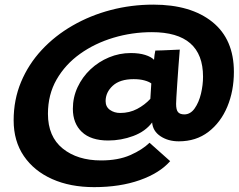

<svg xmlns="http://www.w3.org/2000/svg" viewBox="-20 -768 1006 809"><path d="M376.5 20.5Q276 20.5 199.8 -13.5Q123.5 -47.5 80.5 -110.5Q37.5 -173.5 37.5 -261Q37.5 -348 68.8 -422.8Q100 -497.5 155.8 -557.5Q211.5 -617.5 285.8 -660.2Q360 -703 446.8 -725.8Q533.5 -748.5 626 -748.5Q784 -748.5 874.8 -675.5Q965.5 -602.5 965.5 -465Q965.5 -385 937.8 -318.5Q910 -252 858 -212.2Q806 -172.5 733.5 -172.5Q688.5 -172.5 656.2 -194Q624 -215.5 621 -252Q592.5 -214 541.5 -195Q490.5 -176 436 -176Q363 -176 325 -212Q287 -248 287 -309.5Q287 -358 307 -400.8Q327 -443.5 361.2 -475.8Q395.5 -508 439.2 -526.2Q483 -544.5 531 -544.5Q566.5 -544.5 591.8 -536.5Q617 -528.5 629 -516Q629.5 -524.5 631.2 -536.8Q633 -549 634.5 -555Q644.5 -555 664 -555.8Q683.5 -556.5 704 -557.5Q724.5 -558.5 737.5 -559Q734.5 -524 731.8 -486.2Q729 -448.5 726.8 -415Q724.5 -381.5 723.2 -358.5Q722 -335.5 722 -330.5Q722 -305 730.2 -295.5Q738.5 -286 756.5 -286Q782.5 -286 800.2 -311.2Q818 -336.5 826.8 -373.2Q835.5 -410 835.5 -445Q835.5 -632.5 620 -632.5Q536.5 -632.5 458 -609Q379.5 -585.5 317.2 -541Q255 -496.5 218.5 -433Q182 -369.5 182 -288.5Q182 -192.5 244.2 -142.2Q306.5 -92 406 -92Q478 -92 529 -114.5Q580 -137 610 -166.5L697 -89Q652.5 -38.5 569 -9Q485.5 20.5 376.5 20.5ZM486.5 -292Q525.5 -292 557.8 -309Q590 -326 613.5 -351.5L617.5 -416.5Q607.5 -424 588.5 -429.2Q569.5 -434.5 543 -434.5Q485.5 -434.5 455.2 -406.8Q425 -379 425 -342Q425 -318 443.2 -305Q461.5 -292 486.5 -292Z"/></svg>

Font: Grandstander
Style: Bold Italic
Weight: 700
Italic angle: -15°
Designer: Tyler Finck
Foundry: Etcetera Type Co
Version: Version 1.200; ttfautohint (v1.8.3)